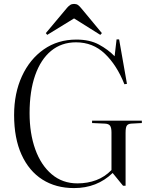

<svg xmlns="http://www.w3.org/2000/svg" viewBox="-20 -946 763 980"><path d="M358 14Q265 14 196.5 -29.5Q128 -73 90 -156.5Q52 -240 52 -359Q52 -470 92 -557Q132 -644 203.5 -694Q275 -744 370 -744Q438 -744 485 -718.5Q532 -693 565 -659L575 -745H588L628 -518L615 -516Q576 -614 515 -672Q454 -730 368 -730Q294 -730 241 -686.5Q188 -643 159.5 -562Q131 -481 131 -368Q131 -265 160 -184Q189 -103 244 -56.5Q299 -10 375 -10Q427 -10 471 -26.5Q515 -43 549 -78V-270Q549 -294 542 -304Q535 -314 516 -315L450 -318V-330H704V-318L650 -315Q634 -314 627.5 -305Q621 -296 621 -268V2H608L555 -63Q475 14 358 14ZM221 -768 214 -777 323 -907Q330 -915 338 -920.5Q346 -926 358 -926Q370 -926 378 -920.5Q386 -915 398 -900L500 -777L492 -768L358 -852Z"/></svg>

Font: Literata 72pt Light
Style: Regular
Weight: 300
Designer: Latin by Veronika Burian and Jose Scaglione. Greek by Irene Vlachou. Cyrillic by Vera Evstafieva.
Foundry: TypeTogether
Version: Version 3.002